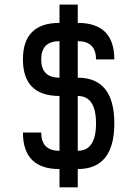

<svg xmlns="http://www.w3.org/2000/svg" viewBox="-20 -801 587 821"><path d="M78.1 -234.4H156.2Q156.2 -156.2 234.4 -156.2V-390.6Q78.1 -390.6 78.1 -546.9Q78.1 -703.1 234.4 -703.1V-781.2H312.5V-703.1Q468.8 -703.1 468.8 -546.9H390.6Q390.6 -625 312.5 -625V-468.8Q468.8 -468.8 468.8 -273.4Q468.8 -78.1 312.5 -78.1V0H234.4V-78.1Q78.1 -78.1 78.1 -234.4ZM156.2 -546.9Q156.2 -468.8 234.4 -468.8V-625Q156.2 -625 156.2 -546.9ZM312.5 -156.2Q390.6 -156.2 390.6 -273.4Q390.6 -390.6 312.5 -390.6Z"/></svg>

Font: Luculent
Style: Regular
Weight: 400
Monospace: yes
Designer: Andrew Kensler
Version: Version 1.0.0-845fa02f9341